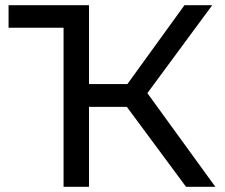

<svg xmlns="http://www.w3.org/2000/svg" viewBox="-20 -720 867 740"><path d="M469 -308H323V0H225V-613H13V-700H323V-396H471L691 -700H798L548 -361L810 0H697Z"/></svg>

Font: APTA Sans Medium
Style: Bold
Weight: 500
Version: Version 7.200